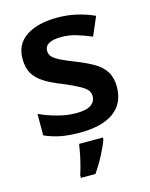

<svg xmlns="http://www.w3.org/2000/svg" viewBox="-116 -720 722 922"><g transform="rotate(-15 245.0 -258.5)"><path d="M450 -250Q450 -168 391.5 -125.5Q333 -83 224 -83Q167 -83 126.5 -91Q86 -99 48 -116V-223Q88 -204 136.5 -191Q185 -178 228 -178Q280 -178 303 -194Q326 -210 326 -237Q326 -253 317 -265.5Q308 -278 281.5 -293Q255 -308 203 -330Q151 -350 116.5 -371.5Q82 -393 64.5 -422Q47 -451 47 -497Q47 -570 104.5 -607.5Q162 -645 258 -645Q308 -645 352.5 -635Q397 -625 442 -605L402 -512Q364 -528 328 -539Q292 -550 254 -550Q171 -550 171 -503Q171 -486 181.5 -474Q192 -462 218.5 -448.5Q245 -435 294 -416Q342 -397 377 -376.5Q412 -356 431 -326Q450 -296 450 -250ZM322 -22Q311 8 289.5 49.5Q268 91 242 128H170V115Q176 97 183 70.5Q190 44 195.5 16.5Q201 -11 204 -32H322Z"/></g></svg>

Font: Noto Sans Telugu UI SemiBold
Style: Regular
Weight: 600
Designer: Jelle Bosma - Monotype Design Team
Foundry: Monotype Imaging Inc.
Version: Version 2.005; ttfautohint (v1.8.4.7-5d5b)